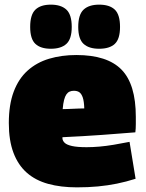

<svg xmlns="http://www.w3.org/2000/svg" viewBox="-20 -797 629 827"><path d="M311 10Q242 10 187.5 -5Q133 -20 95.5 -53Q58 -86 38 -139Q18 -192 18 -267Q18 -346 39 -402Q60 -458 99 -493Q138 -528 191.5 -544Q245 -560 309 -560Q442 -560 503.5 -497Q565 -434 565 -294Q565 -282 565 -262.5Q565 -243 563 -227Q535 -225 498.5 -222Q462 -219 420.5 -216Q379 -213 335.5 -210.5Q292 -208 249 -206Q249 -205 249 -203.5Q249 -202 249 -200Q250 -190 259 -181.5Q268 -173 290.5 -168Q313 -163 353 -163Q379 -163 408 -165.5Q437 -168 470 -173.5Q503 -179 538 -186L564 -27Q523 -14 483.5 -6Q444 2 402 6Q360 10 311 10ZM250 -327Q260 -327 271.5 -327.5Q283 -328 295.5 -328.5Q308 -329 320 -329.5Q332 -330 343 -330Q342 -361 336.5 -377Q331 -393 322 -399.5Q313 -406 298 -406Q288 -406 280 -402.5Q272 -399 266 -390.5Q260 -382 256 -366.5Q252 -351 250 -327ZM407 -587Q363 -587 340 -608Q317 -629 317 -681Q317 -734 340 -755.5Q363 -777 407 -777Q452 -777 474.5 -755.5Q497 -734 497 -681Q497 -629 474.5 -608Q452 -587 407 -587ZM199 -587Q155 -587 132.5 -608Q110 -629 110 -681Q110 -734 132.5 -755.5Q155 -777 199 -777Q243 -777 266 -755.5Q289 -734 289 -681Q289 -629 266 -608Q243 -587 199 -587Z"/></svg>

Font: Georama Black
Style: Regular
Weight: 900
Designer: Jean-Baptiste Levee
Foundry: Production Type
Version: Version 1.001